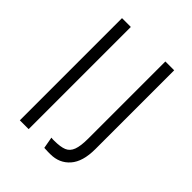

<svg xmlns="http://www.w3.org/2000/svg" viewBox="-194 -763 877 877"><g transform="rotate(45 244.5 -324.5)"><path d="M77 0V-660H134V0ZM245 10 235 -46Q240 -45 245 -45Q250 -45 254 -45Q294 -45 316 -54Q338 -63 347.5 -88.5Q357 -114 357 -161V-660H414V-151Q414 -70 378.5 -29.5Q343 11 285 11Q278 11 270 11Q262 11 245 10Z"/></g></svg>

Font: Bricolage Grotesque 12pt Condensed ExtraLight
Style: Regular
Weight: 200
Width: 3
Designer: Mathieu Triay
Foundry: Atelier Triay
Version: Version 1.001; ttfautohint (v1.8.4.7-5d5b);gftools[0.9.33.de